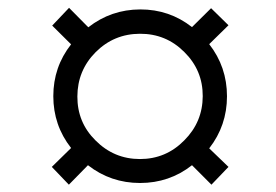

<svg xmlns="http://www.w3.org/2000/svg" viewBox="-20 -560 721 501"><path d="M159.7 -78.1 115.2 -124.5 165.5 -173.8Q119.1 -232.9 119.1 -309.1Q119.1 -385.3 165.5 -444.3L116.2 -493.2L160.2 -539.6L210.4 -488.8Q270 -535.2 345.9 -535.4Q421.9 -535.6 481 -489.3L530.8 -538.6L576.2 -494.1L525.9 -444.8Q572.3 -385.3 572.3 -308.8Q572.3 -232.4 525.9 -172.9L576.2 -124.5L531.7 -78.1L481 -128.9Q421.9 -82.5 345.5 -82.5Q269 -82.5 209.5 -128.9ZM229 -193.8Q277.3 -145 345.2 -145Q413.1 -145 460.9 -193.8Q508.8 -241.7 509 -309.1Q509.3 -376.5 460.9 -424.3Q413.1 -472.2 345.2 -471.9Q277.3 -471.7 229.5 -423.8Q182.1 -376 181.9 -308.3Q181.6 -240.7 229 -193.8Z"/></svg>

Font: HK Grotesk Medium Legacy Italic
Style: Regular
Weight: 500
Italic angle: -13°
Designer: Alfredo Marco Pradil
Foundry: Hanken Design Co.
Version: Version 2.022;PS 002.022;hotconv 1.0.88;makeotf.lib2.5.64775